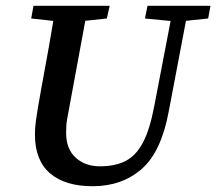

<svg xmlns="http://www.w3.org/2000/svg" viewBox="-20 -631 749 665"><path d="M101 -165Q101 -187 104 -210Q107 -233 111 -256L124 -330Q137 -399 149.5 -470Q162 -541 173 -611H285L220 -259Q216 -238 212.5 -218.5Q209 -199 209 -171Q209 -115 242 -85Q275 -55 326 -55Q380 -55 416 -74Q452 -93 475.5 -138Q499 -183 514 -262L581 -611H634L565 -248Q539 -105 470.5 -45.5Q402 14 301 14Q205 14 153 -31Q101 -76 101 -165ZM88 -567 96 -611H360L350 -567L229 -554H207ZM482 -567 491 -611H709L701 -567L606 -557H584Z"/></svg>

Font: Lisu Bosa
Style: Bold Italic
Weight: 700
Italic angle: -19°
Designer: David Morse, Annie Olsen, Victor Gaultney, Frank Grießhammer (Latin)
Foundry: SIL International
Version: Version 2.000